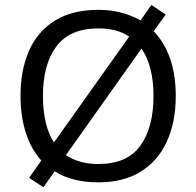

<svg xmlns="http://www.w3.org/2000/svg" viewBox="-20 -749 817 799"><path d="M711.4 -349.6Q711.4 -241.7 674.8 -160.9Q638.2 -80.1 566.4 -35.2Q494.6 9.8 389.2 9.8Q279.3 9.8 207.5 -36.1L160.6 30.3L101.1 -8.8L151.9 -81.1Q108.9 -128.9 87.2 -197.3Q65.4 -265.6 65.4 -350.6Q65.4 -457.5 100.8 -537.8Q136.2 -618.2 208.3 -663.1Q280.3 -708 390.1 -708Q440.9 -708 484.9 -696.3Q528.8 -684.6 564.9 -664.1L609.9 -728.5L669.4 -688.5L619.6 -619.1Q711.4 -522.9 711.4 -349.6ZM158.7 -349.6Q158.7 -289.6 169.9 -241Q181.2 -192.4 204.6 -156.2L517.6 -596.7Q467.3 -630.9 390.1 -630.9Q271 -630.9 214.8 -556.2Q158.7 -481.4 158.7 -349.6ZM618.7 -349.6Q618.7 -475.1 568.8 -546.9L254.4 -103.5Q280.3 -85.9 314 -76.2Q347.7 -66.4 389.2 -66.4Q508.8 -66.4 563.7 -142.1Q618.7 -217.8 618.7 -349.6Z"/></svg>

Font: Lunasima
Style: Regular
Weight: 400
Designer: The DocRepair Project, Monotype Design Team
Foundry: Google
Version: Version 2.009